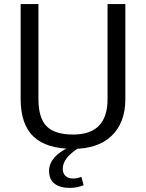

<svg xmlns="http://www.w3.org/2000/svg" viewBox="-20 -720 714 939"><path d="M338 8Q208 8 144.5 -51.5Q81 -111 81 -236V-700H168V-235Q168 -143 208 -102.5Q248 -62 338 -62Q506 -62 506 -235V-700H593V-236Q593 -176 575.5 -131Q558 -86 524.5 -54.5Q491 -23 444 -7.5Q397 8 338 8ZM321 199Q274 199 247 178.5Q220 158 220 115Q220 81 245.5 51Q271 21 319 0L364 4Q326 28 306.5 53Q287 78 287 106Q287 128 300.5 140.5Q314 153 336 153Q358 153 378 145L389 186Q374 192 356.5 195.5Q339 199 321 199Z"/></svg>

Font: Pathway Extreme
Style: Regular
Weight: 400
Designer: Eduardo Rodriguez Tunni
Foundry: Eduardo Rodriguez Tunni
Version: Version 1.001;gftools[0.9.26]